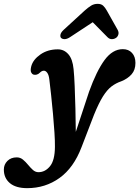

<svg xmlns="http://www.w3.org/2000/svg" viewBox="-125 -731 724 998"><path d="M338 -254.5Q376.5 -361.5 418.2 -418.5Q460 -475.5 513.5 -475.5Q543.5 -475.5 561.2 -456Q579 -436.5 579 -404Q579 -367.5 559 -344.8Q539 -322 505.5 -308.5Q477.5 -299 454.8 -281.8Q432 -264.5 410.2 -230Q388.5 -195.5 363.5 -134L299 33.5Q258 141.5 184.2 194.2Q110.5 247 16.5 247Q-42.5 247 -73.8 220.8Q-105 194.5 -105 150.5Q-105 124 -86.5 105.5Q-68 87 -38 87Q-19.5 87 -5.5 98.8Q8.5 110.5 21 125.8Q33.5 141 46.2 152.5Q59 164 75 164Q109.5 164 134.8 133.2Q160 102.5 160.5 32.5Q161 2.5 158 -42.5Q155 -87.5 150.5 -138.2Q146 -189 140.8 -236.2Q135.5 -283.5 131.5 -317.5Q129 -340.5 121 -352Q113 -363.5 103 -363.5Q92 -363.5 81.5 -352.5Q74.5 -345.5 65.8 -343.2Q57 -341 50 -343Q42 -345 37 -355Q32 -365 37.5 -386.5Q47 -421.5 85.2 -448Q123.5 -474.5 175.5 -474.5Q208 -474.5 230.2 -449.2Q252.5 -424 257.5 -371.5Q261 -337 263.2 -283Q265.5 -229 267 -166.8Q268.5 -104.5 269 -45.5ZM238.5 -537.5Q223 -527.5 210.8 -527.5Q198.5 -527.5 192 -534.5Q187 -540.5 189.5 -551.8Q192 -563 206 -576L314.5 -675.5Q333 -692 348.2 -701.5Q363.5 -711 382.5 -711Q401 -711 411.2 -701.5Q421.5 -692 430.5 -675.5L486.5 -576Q493.5 -563 490.2 -551.8Q487 -540.5 478.5 -534.5Q468.5 -527.5 456.2 -527.5Q444 -527.5 434 -537.5L357 -615.5Z"/></svg>

Font: Fraunces 9pt S100 SemiBold
Style: Italic
Weight: 600
Italic angle: -16°
Version: Version 1.000; ttfautohint (v1.8.3)